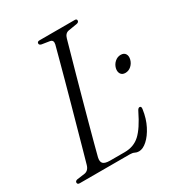

<svg xmlns="http://www.w3.org/2000/svg" viewBox="-170 -812 867 934"><g transform="rotate(-30 263.0 -345.0)"><path d="M292.5 0H12Q-1 0 -1 -10.5Q-1 -20 12 -22.5L53.5 -28Q78 -31.5 86 -61Q93.5 -86.5 106.2 -132.8Q119 -179 135 -236.5Q151 -294 168 -355.2Q185 -416.5 200.5 -473.5Q216 -530.5 228 -575.2Q240 -620 246.5 -644.5Q251.5 -667.5 232.5 -671L188 -678Q176.5 -681 176.5 -689Q176.5 -700 190 -700H388Q399 -700 399 -691Q399 -681 386 -678.5L337.5 -670.5Q316.5 -667 309.5 -641Q302.5 -616 289.8 -570.8Q277 -525.5 261.2 -468.8Q245.5 -412 228.8 -351.5Q212 -291 196.8 -234.5Q181.5 -178 169.5 -133.2Q157.5 -88.5 151.5 -64.5Q146.5 -42 156.2 -31.8Q166 -21.5 195 -21.5H277Q328 -21.5 362.2 -53Q396.5 -84.5 433.5 -160.5Q440.5 -175.5 448.5 -175.5Q459.5 -175.5 456.5 -158.5Q449.5 -109.5 430 -71.5Q410.5 -33.5 386.2 -11.8Q362 10 339.5 10Q327.5 10 318 5Q308.5 0 292.5 0ZM473 -353.5Q455 -353.5 447.2 -366.2Q439.5 -379 444 -397.5Q449 -416.5 463.5 -429Q478 -441.5 496 -441.5Q514.5 -441.5 522.2 -429Q530 -416.5 525 -397.5Q520 -379 505.8 -366.2Q491.5 -353.5 473 -353.5Z"/></g></svg>

Font: Fraunces 144pt S050 Light
Style: Italic
Weight: 300
Italic angle: -16°
Version: Version 1.000; ttfautohint (v1.8.3)